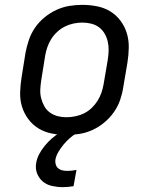

<svg xmlns="http://www.w3.org/2000/svg" viewBox="-20 -548 640 791"><path d="M254 8Q223 8 193 2Q163 -4 138.5 -19Q114 -34 96.5 -57.5Q79 -81 70.5 -109Q62 -137 63 -168Q64 -199 69 -230L85 -330Q90 -357 99 -383.5Q108 -410 124 -433.5Q140 -457 163 -476Q186 -495 212 -507Q238 -519 265 -523.5Q292 -528 319 -528Q350 -528 380 -522Q410 -516 434.5 -501Q459 -486 476.5 -462.5Q494 -439 502.5 -411Q511 -383 510.5 -352Q510 -321 505 -290L488 -190Q484 -163 475 -136.5Q466 -110 449.5 -86.5Q433 -63 410.5 -44Q388 -25 362 -13Q336 -1 308.5 3.5Q281 8 254 8ZM254 -65Q272 -65 291 -69Q310 -73 327 -81.5Q344 -90 358 -103.5Q372 -117 382 -133Q392 -149 398 -166.5Q404 -184 407 -202L424 -302Q427 -321 427.5 -340Q428 -359 424 -376.5Q420 -394 411 -409.5Q402 -425 388 -435.5Q374 -446 356 -450.5Q338 -455 319 -455Q301 -455 282.5 -451Q264 -447 247 -438.5Q230 -430 215.5 -416.5Q201 -403 191 -387Q181 -371 175 -353.5Q169 -336 166 -318L150 -218Q147 -199 146 -180Q145 -161 149.5 -143.5Q154 -126 162.5 -110.5Q171 -95 185.5 -84.5Q200 -74 217.5 -69.5Q235 -65 254 -65ZM238 223Q216 223 194 218Q172 213 156.5 200Q141 187 133 167Q125 147 129 124Q132 105 141.5 87Q151 69 164.5 52.5Q178 36 193.5 22.5Q209 9 227 -2L238 -8H298L297 0Q281 9 267 21.5Q253 34 241.5 48Q230 62 220.5 78Q211 94 208 111Q207 121 210 130.5Q213 140 220.5 146Q228 152 237.5 154Q247 156 258 156Q267 156 276 155Q285 154 295 152L283 219Q272 221 260.5 222Q249 223 238 223Z"/></svg>

Font: Iosevka Etoile
Style: Italic
Weight: 400
Italic angle: -9°
Designer: Belleve Invis
Foundry: Belleve Invis
Version: Version 22.1.2; ttfautohint (v1.8.4)